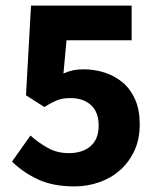

<svg xmlns="http://www.w3.org/2000/svg" viewBox="-20 -655 568 687"><path d="M247 12Q169 12 115 -13.5Q61 -39 23 -77L89 -170Q118 -144 151.5 -125.5Q185 -107 226 -107Q275 -107 304 -132Q333 -157 333 -206Q333 -254 305.5 -279Q278 -304 233 -304Q219 -304 208 -302.5Q197 -301 186.5 -297Q176 -293 164.5 -287Q153 -281 139 -272L73 -314L91 -635H451V-511H218L207 -392Q225 -400 241.5 -403.5Q258 -407 278 -407Q319 -407 355.5 -395Q392 -383 420 -359Q448 -335 464 -298Q480 -261 480 -210Q480 -157 461 -116Q442 -75 410 -46.5Q378 -18 335.5 -3Q293 12 247 12Z"/></svg>

Font: TypoPRO Source Sans Pro
Style: Bold
Weight: 700
Designer: Paul D. Hunt
Foundry: Adobe Systems Incorporated
Version: Version 2.020;PS 2.000;hotconv 1.0.86;makeotf.lib2.5.63406